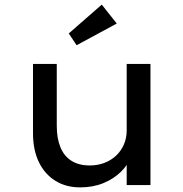

<svg xmlns="http://www.w3.org/2000/svg" viewBox="-20 -802 795 832"><path d="M327 10Q266 10 220 -18.5Q174 -47 148.5 -99.5Q123 -152 123 -225V-525H226V-257Q226 -202 242 -163.5Q258 -125 290 -105Q322 -85 369 -85Q403 -85 432 -96Q461 -107 482.5 -127Q504 -147 516.5 -175Q529 -203 529 -237V-525H632V0H529V-110L547 -122Q535 -88 504 -57.5Q473 -27 428 -8.5Q383 10 327 10ZM312 -606 278 -657 421 -782 486 -700Z"/></svg>

Font: Lexend Exa
Style: Regular
Weight: 400
Designer: Bonnie Shaver-Troup, Thomas Jockin
Foundry: Lexend
Version: Version 1.007